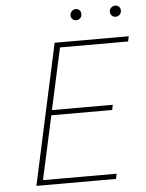

<svg xmlns="http://www.w3.org/2000/svg" viewBox="-56 -851 679 896"><g transform="rotate(-5 284.0 -403.0)"><path d="M306 -781Q307 -791 314.5 -798.5Q322 -806 333 -806Q343 -806 350 -799Q357 -792 357 -781Q357 -769 349.5 -761.5Q342 -754 330 -754Q319 -754 312 -762Q305 -770 306 -781ZM490 -779Q490 -790 498 -798Q506 -806 517 -806Q529 -806 536 -798Q543 -790 542 -779Q541 -768 533.5 -761Q526 -754 515 -754Q505 -754 497.5 -761.5Q490 -769 490 -779ZM244 -634 181 -346H466L461 -322H176L111 -24H456L451 0H78L221 -658H568L563 -634Z"/></g></svg>

Font: Ysabeau Infant Extralight
Style: Italic
Weight: 200
Italic angle: -12°
Designer: Christian Thalmann (Catharsis Fonts)
Version: Version 0.003